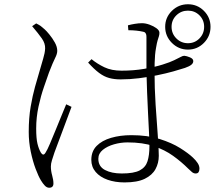

<svg xmlns="http://www.w3.org/2000/svg" viewBox="-20 -837 1040 902"><path d="M756 -711Q756 -755 787.5 -786Q819 -817 863 -817Q907 -817 938 -786Q969 -755 969 -711Q969 -667 938 -635.5Q907 -604 863 -604Q819 -604 787.5 -635.5Q756 -667 756 -711ZM786 -711Q786 -679 808.5 -656.5Q831 -634 863 -634Q895 -634 917 -656.5Q939 -679 939 -711Q939 -743 917 -765Q895 -787 863 -787Q831 -787 808.5 -765Q786 -743 786 -711ZM394 -543 410 -559Q437 -537 470.5 -521Q504 -505 551 -505Q608 -505 657.5 -513.5Q707 -522 743.5 -533.5Q780 -545 798 -554Q821 -565 830 -570Q839 -575 846 -575Q857 -574 872.5 -567.5Q888 -561 888 -550Q888 -540 878.5 -532.5Q869 -525 849 -518Q828 -511 794 -501.5Q760 -492 718.5 -483.5Q677 -475 633 -469.5Q589 -464 547 -464Q517 -464 493 -470.5Q469 -477 445.5 -494.5Q422 -512 394 -543ZM583 -695 581 -718Q595 -722 613.5 -725Q632 -728 647 -728Q664 -728 683 -721Q702 -714 715.5 -704Q729 -694 729 -683Q729 -674 726.5 -666.5Q724 -659 720.5 -647.5Q717 -636 713 -612Q710 -596 708.5 -578.5Q707 -561 706.5 -541.5Q706 -522 706 -500Q706 -423 711 -345.5Q716 -268 721 -204Q726 -140 726 -105Q726 -71 710.5 -42.5Q695 -14 660 3Q625 20 565 20Q521 20 485.5 7.5Q450 -5 429.5 -29Q409 -53 409 -86Q409 -126 434 -151.5Q459 -177 502 -189.5Q545 -202 597 -202Q673 -202 730 -184Q787 -166 826 -141.5Q865 -117 886 -97Q900 -84 908.5 -71Q917 -58 917 -45Q917 -35 913 -28.5Q909 -22 899 -22Q890 -22 882 -28.5Q874 -35 864 -45Q832 -77 793 -105Q754 -133 702.5 -150.5Q651 -168 579 -168Q547 -168 515.5 -159Q484 -150 463 -133Q442 -116 442 -91Q442 -55 473 -38.5Q504 -22 552 -22Q609 -22 636.5 -36.5Q664 -51 673 -79.5Q682 -108 682 -150Q682 -174 680 -214.5Q678 -255 675.5 -304.5Q673 -354 671 -405Q669 -456 668 -501Q668 -521 668 -553Q668 -585 668 -616Q668 -647 668 -663Q668 -671 666.5 -675.5Q665 -680 662 -683.5Q659 -687 652 -688Q639 -691 621.5 -693Q604 -695 583 -695ZM131 -714 150 -727Q164 -720 171 -715Q178 -710 190 -699Q198 -692 212 -675Q226 -658 237.5 -637.5Q249 -617 249 -598Q249 -584 239 -564.5Q229 -545 210 -496Q201 -470 186.5 -428.5Q172 -387 161 -336.5Q150 -286 150 -233Q150 -187 156 -162Q162 -137 172 -120Q177 -112 182.5 -111Q188 -110 194 -120Q202 -132 214.5 -161.5Q227 -191 241.5 -226.5Q256 -262 269.5 -295Q283 -328 291 -347L316 -335Q309 -316 297.5 -285.5Q286 -255 274 -222.5Q262 -190 251.5 -162.5Q241 -135 236 -121Q229 -100 224 -84Q219 -68 219 -55Q219 -34 225 -13Q231 8 231 25Q231 45 211 45Q200 45 190.5 35Q181 25 172 10Q161 -8 147.5 -43.5Q134 -79 124.5 -124.5Q115 -170 115 -217Q115 -283 124 -335.5Q133 -388 144.5 -429Q156 -470 165 -500Q175 -536 183 -562Q191 -588 192 -609Q193 -633 176.5 -656.5Q160 -680 131 -714Z"/></svg>

Font: Early Summer Mincho VF
Style: Regular
Weight: 250
Designer: GuiWonder
Version: Version 1.002